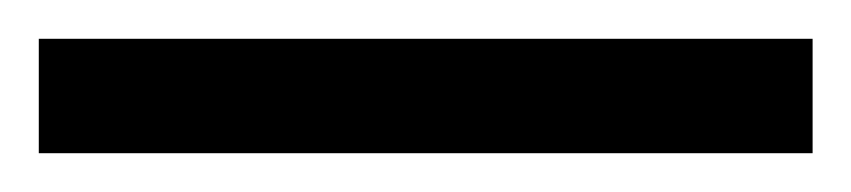

<svg xmlns="http://www.w3.org/2000/svg" viewBox="-24 63 439 99"><path d="M-4 142V83H395V142Z"/></svg>

Font: Noto Serif Georgian Condensed
Style: Regular
Weight: 400
Width: 3
Designer: Monotype Design Team, Akaki Razmadze
Foundry: Google LLC
Version: Version 2.003; ttfautohint (v1.8.4.7-5d5b)